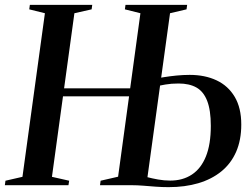

<svg xmlns="http://www.w3.org/2000/svg" viewBox="-29 -763 1040 791"><path d="M-9 0 -6.5 -18.5 63.5 -34.5 156 -708.5 91.5 -724.5 94 -743H351L348.5 -724.5L277.5 -708.5L185 -34.5L256 -18.5L253 0ZM201 -366V-399H562.5V-366ZM665.5 8Q638 8 611.8 6Q585.5 4 561 2Q536.5 0 514.5 0H383L385.5 -18.5L457.5 -35L549.5 -708.5L485.5 -724.5L488 -743H742L739.5 -724.5L671.5 -708.5L578.5 -33Q597.5 -28 622.2 -23.5Q647 -19 672.5 -19Q724 -19 761.5 -43.8Q799 -68.5 819.2 -118.2Q839.5 -168 839.5 -244.5Q839.5 -309 824.5 -347.5Q809.5 -386 780.2 -402.5Q751 -419 706.5 -419Q676.5 -419 652.5 -414.8Q628.5 -410.5 608.5 -406.5V-438Q623.5 -441.5 647 -445.2Q670.5 -449 698.2 -451.8Q726 -454.5 752.5 -454.5Q815.5 -454.5 863.2 -432Q911 -409.5 938 -364Q965 -318.5 965 -250Q965 -186 943.8 -137.5Q922.5 -89 882.8 -56.8Q843 -24.5 788 -8.2Q733 8 665.5 8Z"/></svg>

Font: Merriweather 144pt Medium
Style: Italic
Weight: 500
Italic angle: -7.8°
Version: Version 2.101